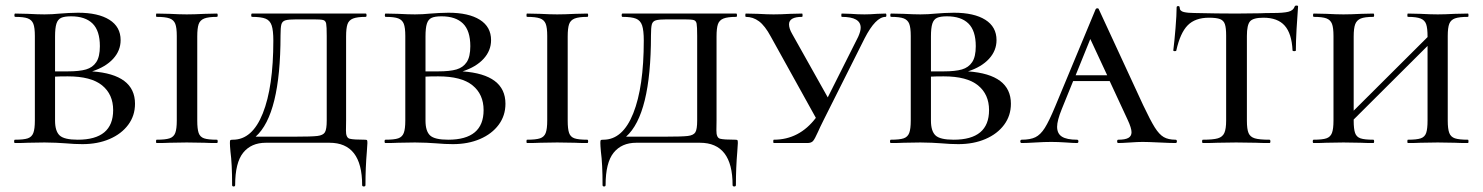

<svg xmlns="http://www.w3.org/2000/svg" viewBox="-20 -517 5359 694"><path d="M468 -142Q468 -99 443.5 -66Q419 -33 376 -14.5Q333 4 278 4Q250 4 216 1Q202 0 182.5 -1Q163 -2 141 -2L80 -1Q63 0 34 0Q31 0 31 -6Q31 -12 34 -12Q66 -12 80.5 -17Q95 -22 100.5 -36.5Q106 -51 106 -81V-387Q106 -417 100.5 -431Q95 -445 80.5 -450.5Q66 -456 35 -456Q32 -456 32 -462Q32 -468 35 -468L80 -467Q118 -465 141 -465Q168 -465 198 -468Q208 -469 227.5 -470Q247 -471 262 -471Q335 -471 375.5 -445.5Q416 -420 416 -372Q416 -334 389 -304.5Q362 -275 313 -259Q468 -248 468 -142ZM179 -385V-259H225Q267 -259 291 -266Q315 -273 328 -292.5Q341 -312 341 -350Q341 -406 314.5 -432Q288 -458 237 -458Q213 -458 201 -452.5Q189 -447 184 -431.5Q179 -416 179 -385ZM389 -119Q389 -176 349 -208.5Q309 -241 225 -241Q194 -241 179 -240V-81Q179 -43 195.5 -27.5Q212 -12 261 -12Q389 -12 389 -119Z M764 -12Q767 -12 767 -6Q767 0 764 0Q735 0 719 -1L655 -2L593 -1Q576 0 546 0Q544 0 544 -6Q544 -12 546 -12Q578 -12 593 -17Q608 -22 613.5 -36.5Q619 -51 619 -81V-387Q619 -417 613.5 -431Q608 -445 593 -450.5Q578 -456 546 -456Q544 -456 544 -462Q544 -468 546 -468L593 -467Q631 -465 655 -465Q681 -465 721 -467L764 -468Q767 -468 767 -462Q767 -456 764 -456Q733 -456 718 -450Q703 -444 698 -429.5Q693 -415 693 -385V-81Q693 -51 698 -36.5Q703 -22 717.5 -17Q732 -12 764 -12Z M1308 0Q1308 7 1306 31Q1301 89 1301 152Q1301 157 1295 157Q1289 157 1289 152Q1289 -1 1171 -1H941Q888 -1 859 35Q830 71 830 152Q830 157 824.5 157Q819 157 819 152Q819 75 813 31Q811 9 811 0Q811 -9 812.5 -10.5Q814 -12 822 -12Q892 -12 930 -107.5Q968 -203 968 -370Q968 -407 962 -425Q956 -443 940 -449.5Q924 -456 891 -456Q888 -456 888 -462Q888 -468 891 -468H1302Q1305 -468 1305 -462Q1305 -456 1302 -456Q1271 -456 1256 -450Q1241 -444 1236 -429.5Q1231 -415 1231 -385V-81Q1231 -73 1230.5 -46Q1230 -19 1244 -15.5Q1258 -12 1298 -12Q1305 -12 1306.5 -10.5Q1308 -9 1308 0ZM1161 -387Q1161 -421 1159 -431.5Q1157 -442 1148.5 -444.5Q1140 -447 1113 -447H1052Q1023 -447 1011.5 -443.5Q1000 -440 997 -428.5Q994 -417 994 -389Q994 -103 904 -23H1045Q1106 -23 1127 -25.5Q1148 -28 1154.5 -39Q1161 -50 1161 -81Z M1807 -142Q1807 -99 1782.5 -66Q1758 -33 1715 -14.5Q1672 4 1617 4Q1589 4 1555 1Q1541 0 1521.5 -1Q1502 -2 1480 -2L1419 -1Q1402 0 1373 0Q1370 0 1370 -6Q1370 -12 1373 -12Q1405 -12 1419.5 -17Q1434 -22 1439.5 -36.5Q1445 -51 1445 -81V-387Q1445 -417 1439.5 -431Q1434 -445 1419.5 -450.5Q1405 -456 1374 -456Q1371 -456 1371 -462Q1371 -468 1374 -468L1419 -467Q1457 -465 1480 -465Q1507 -465 1537 -468Q1547 -469 1566.5 -470Q1586 -471 1601 -471Q1674 -471 1714.5 -445.5Q1755 -420 1755 -372Q1755 -334 1728 -304.5Q1701 -275 1652 -259Q1807 -248 1807 -142ZM1518 -385V-259H1564Q1606 -259 1630 -266Q1654 -273 1667 -292.5Q1680 -312 1680 -350Q1680 -406 1653.5 -432Q1627 -458 1576 -458Q1552 -458 1540 -452.5Q1528 -447 1523 -431.5Q1518 -416 1518 -385ZM1728 -119Q1728 -176 1688 -208.5Q1648 -241 1564 -241Q1533 -241 1518 -240V-81Q1518 -43 1534.5 -27.5Q1551 -12 1600 -12Q1728 -12 1728 -119Z M2103 -12Q2106 -12 2106 -6Q2106 0 2103 0Q2074 0 2058 -1L1994 -2L1932 -1Q1915 0 1885 0Q1883 0 1883 -6Q1883 -12 1885 -12Q1917 -12 1932 -17Q1947 -22 1952.5 -36.5Q1958 -51 1958 -81V-387Q1958 -417 1952.5 -431Q1947 -445 1932 -450.5Q1917 -456 1885 -456Q1883 -456 1883 -462Q1883 -468 1885 -468L1932 -467Q1970 -465 1994 -465Q2020 -465 2060 -467L2103 -468Q2106 -468 2106 -462Q2106 -456 2103 -456Q2072 -456 2057 -450Q2042 -444 2037 -429.5Q2032 -415 2032 -385V-81Q2032 -51 2037 -36.5Q2042 -22 2056.5 -17Q2071 -12 2103 -12Z M2647 0Q2647 7 2645 31Q2640 89 2640 152Q2640 157 2634 157Q2628 157 2628 152Q2628 -1 2510 -1H2280Q2227 -1 2198 35Q2169 71 2169 152Q2169 157 2163.5 157Q2158 157 2158 152Q2158 75 2152 31Q2150 9 2150 0Q2150 -9 2151.5 -10.5Q2153 -12 2161 -12Q2231 -12 2269 -107.5Q2307 -203 2307 -370Q2307 -407 2301 -425Q2295 -443 2279 -449.5Q2263 -456 2230 -456Q2227 -456 2227 -462Q2227 -468 2230 -468H2641Q2644 -468 2644 -462Q2644 -456 2641 -456Q2610 -456 2595 -450Q2580 -444 2575 -429.5Q2570 -415 2570 -385V-81Q2570 -73 2569.5 -46Q2569 -19 2583 -15.5Q2597 -12 2637 -12Q2644 -12 2645.5 -10.5Q2647 -9 2647 0ZM2500 -387Q2500 -421 2498 -431.5Q2496 -442 2487.5 -444.5Q2479 -447 2452 -447H2391Q2362 -447 2350.5 -443.5Q2339 -440 2336 -428.5Q2333 -417 2333 -389Q2333 -103 2243 -23H2384Q2445 -23 2466 -25.5Q2487 -28 2493.5 -39Q2500 -50 2500 -81Z M3181 -456Q3145 -456 3105 -378L2958 -85Q2942 -53 2937 -41Q2925 -14 2918.5 -7Q2912 0 2898 0H2777Q2775 0 2775 -6Q2775 -12 2777 -12Q2869 -12 2929 -91L2766 -385Q2745 -424 2723.5 -440Q2702 -456 2676 -456Q2674 -456 2674 -462Q2674 -468 2676 -468L2719 -467Q2755 -465 2776 -465Q2801 -465 2837 -467L2879 -468Q2881 -468 2881 -462Q2881 -456 2879 -456Q2832 -456 2832 -429Q2832 -414 2843 -395L2972 -165L3082 -384Q3091 -404 3091 -417Q3091 -456 3023 -456Q3021 -456 3021 -462Q3021 -468 3023 -468L3055 -467Q3081 -465 3105 -465Q3124 -465 3150 -467L3181 -468Q3184 -468 3184 -462Q3184 -456 3181 -456Z M3634 -142Q3634 -99 3609.5 -66Q3585 -33 3542 -14.5Q3499 4 3444 4Q3416 4 3382 1Q3368 0 3348.5 -1Q3329 -2 3307 -2L3246 -1Q3229 0 3200 0Q3197 0 3197 -6Q3197 -12 3200 -12Q3232 -12 3246.5 -17Q3261 -22 3266.5 -36.5Q3272 -51 3272 -81V-387Q3272 -417 3266.5 -431Q3261 -445 3246.5 -450.5Q3232 -456 3201 -456Q3198 -456 3198 -462Q3198 -468 3201 -468L3246 -467Q3284 -465 3307 -465Q3334 -465 3364 -468Q3374 -469 3393.5 -470Q3413 -471 3428 -471Q3501 -471 3541.5 -445.5Q3582 -420 3582 -372Q3582 -334 3555 -304.5Q3528 -275 3479 -259Q3634 -248 3634 -142ZM3345 -385V-259H3391Q3433 -259 3457 -266Q3481 -273 3494 -292.5Q3507 -312 3507 -350Q3507 -406 3480.5 -432Q3454 -458 3403 -458Q3379 -458 3367 -452.5Q3355 -447 3350 -431.5Q3345 -416 3345 -385ZM3555 -119Q3555 -176 3515 -208.5Q3475 -241 3391 -241Q3360 -241 3345 -240V-81Q3345 -43 3361.5 -27.5Q3378 -12 3427 -12Q3555 -12 3555 -119Z M4229 0Q4210 0 4170 -2Q4128 -4 4110 -4Q4093 -4 4065 -2Q4035 0 4022 0Q4018 0 4018 -6Q4018 -12 4022 -12Q4047 -12 4058.5 -18.5Q4070 -25 4070 -39Q4070 -54 4056 -84L3991 -224H3859L3818 -123Q3801 -81 3801 -59Q3801 -34 3818.5 -23Q3836 -12 3873 -12Q3878 -12 3878 -6Q3878 0 3873 0Q3859 0 3833 -2Q3803 -4 3780 -4Q3755 -4 3723 -2Q3691 0 3673 0Q3668 0 3668 -6Q3668 -12 3673 -12Q3704 -12 3722.5 -21Q3741 -30 3756.5 -54.5Q3772 -79 3794 -132L3940 -483Q3942 -487 3946.5 -487Q3951 -487 3952 -483L4112 -137Q4138 -82 4154 -56.5Q4170 -31 4186.5 -21.5Q4203 -12 4229 -12Q4234 -12 4234 -6Q4234 0 4229 0ZM3982 -245 3921 -376 3868 -245Z M4232 -335Q4232 -332 4226.5 -332Q4221 -332 4221 -335Q4225 -366 4229 -415Q4233 -464 4233 -490Q4233 -495 4238.5 -495Q4244 -495 4244 -490Q4244 -477 4259 -473.5Q4274 -470 4297 -470Q4383 -468 4448 -468L4535 -469Q4552 -470 4581 -470Q4619 -470 4637 -474.5Q4655 -479 4660 -494Q4661 -497 4666.5 -497Q4672 -497 4672 -494Q4669 -457 4666.5 -411.5Q4664 -366 4664 -335Q4664 -332 4658 -332Q4652 -332 4652 -335Q4649 -396 4623.5 -424.5Q4598 -453 4547 -453Q4510 -453 4498.5 -440Q4487 -427 4487 -387V-81Q4487 -50 4493 -36Q4499 -22 4515.5 -17Q4532 -12 4569 -12Q4572 -12 4572 -6Q4572 0 4569 0Q4538 0 4520 -1L4448 -2L4380 -1Q4361 0 4328 0Q4325 0 4325 -6Q4325 -12 4328 -12Q4365 -12 4382 -17Q4399 -22 4405.5 -36.5Q4412 -51 4412 -81V-389Q4412 -416 4407.5 -429.5Q4403 -443 4390 -448Q4377 -453 4350 -453Q4300 -453 4273 -425.5Q4246 -398 4232 -335Z M5286 0Q5256 0 5239 -1L5177 -2L5114 -1Q5098 0 5069 0Q5067 0 5067 -6Q5067 -12 5069 -12Q5101 -12 5115.5 -17Q5130 -22 5135 -36.5Q5140 -51 5140 -81V-351L4873 -85V-81Q4873 -51 4878 -36.5Q4883 -22 4897.5 -17Q4912 -12 4944 -12Q4947 -12 4947 -6Q4947 0 4944 0Q4915 0 4899 -1L4836 -2L4773 -1Q4757 0 4728 0Q4725 0 4725 -6Q4725 -12 4728 -12Q4760 -12 4774.5 -17Q4789 -22 4794.5 -36.5Q4800 -51 4800 -81V-387Q4800 -417 4794.5 -431Q4789 -445 4774.5 -450.5Q4760 -456 4729 -456Q4726 -456 4726 -462Q4726 -468 4729 -468L4774 -467Q4812 -465 4836 -465Q4861 -465 4901 -467L4944 -468Q4947 -468 4947 -462Q4947 -456 4944 -456Q4913 -456 4898.5 -450Q4884 -444 4878.5 -429.5Q4873 -415 4873 -385V-117L5140 -383V-385Q5140 -415 5135 -429.5Q5130 -444 5115 -450Q5100 -456 5069 -456Q5067 -456 5067 -462Q5067 -468 5069 -468L5114 -467Q5152 -465 5177 -465Q5201 -465 5239 -467L5286 -468Q5288 -468 5288 -462Q5288 -456 5286 -456Q5254 -456 5239 -450.5Q5224 -445 5218.5 -431Q5213 -417 5213 -387V-81Q5213 -51 5218.5 -36.5Q5224 -22 5239 -17Q5254 -12 5286 -12Q5288 -12 5288 -6Q5288 0 5286 0Z"/></svg>

Font: Cormorant SC Medium
Style: Regular
Weight: 500
Designer: Christian Thalmann (Catharsis Fonts)
Version: Version 3.000